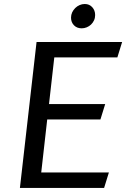

<svg xmlns="http://www.w3.org/2000/svg" viewBox="-20 -921 638 941"><path d="M77.6 0 159.2 -715.3H578.6L555.2 -639.6H246.1L220.2 -411.1H495.6L472.2 -335.4H211.4L182.1 -75.7H513.7L490.2 0ZM380.4 -782.2Q356.9 -782.2 342.5 -797.1Q328.1 -812 328.1 -834.5Q328.1 -848.1 333.7 -860.4Q339.4 -872.6 348.9 -881.8Q358.4 -891.1 370.4 -896.2Q382.3 -901.4 395.5 -901.4Q418 -901.4 432.1 -885.7Q446.3 -870.1 446.3 -847.2Q446.3 -833 440.7 -821Q435.1 -809.1 426 -800.5Q417 -792 405 -787.1Q393.1 -782.2 380.4 -782.2Z"/></svg>

Font: Proza Libre
Style: Italic
Weight: 400
Designer: Jasper de Waard
Foundry: Jasper de Waard
Version: Version 1.000; ttfautohint (v1.4.1.8-43bc)